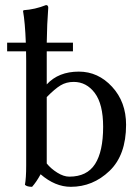

<svg xmlns="http://www.w3.org/2000/svg" viewBox="-20 -718 544 748"><path d="M264.2 -551.8V-518.1H162.1Q162.1 -518.1 162.1 -500V-389.2Q208 -439 287.1 -439Q362.3 -439 416.7 -379.9Q471.2 -320.8 471.2 -231.9Q471.2 -113.8 406.5 -52Q341.8 9.8 255.9 9.8Q194.8 9.8 138.2 -39.1Q122.1 -9.3 105 9.8Q85 9.8 77.1 2Q82 -23.9 82 -73.2V-481.9Q82 -500 81.5 -518.1H7.8V-551.8H80.6Q77.6 -630.9 69.8 -674.8L71.8 -678.2Q116.7 -681.2 159.2 -698.2Q168 -698.2 168 -688Q163.1 -625 162.1 -551.8ZM162.1 -81.1Q178.2 -61 203.1 -45.4Q228 -29.8 250 -29.8Q318.8 -29.8 350.3 -78.9Q381.8 -127.9 381.8 -224.1Q381.8 -312 349.4 -355.5Q316.9 -398.9 267.1 -398.9Q238.3 -398.9 216.1 -385.5Q193.8 -372.1 162.1 -339.8Z"/></svg>

Font: Biolilbert
Style: Regular
Weight: 400
Designer: Philipp H. Poll
Foundry: Philipp H. Poll
Version: Version 1.1.0